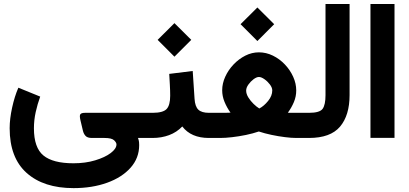

<svg xmlns="http://www.w3.org/2000/svg" viewBox="-20 -697 2066 970"><path d="M183.1 -209Q169.4 -171.4 160.4 -130.9Q151.4 -90.3 151.4 -48.8Q151.4 49.3 199.5 88.6Q247.6 127.9 351.1 127.9Q411.6 127.9 460.9 113Q510.3 98.1 539.3 76.2Q568.4 54.2 568.4 32.7Q568.4 22.9 556.2 11.5Q543.9 0 507.8 0H444.3Q421.9 0 412.4 -10.3Q402.8 -20.5 398.9 -36.6L386.2 -90.3Q380.9 -112.8 386 -119.9Q391.1 -127 410.2 -127H711.4V0H677.2Q681.6 12.2 682.4 20.8Q683.1 29.3 683.1 36.1Q683.1 101.6 639.6 150.4Q596.2 199.2 521 226.3Q445.8 253.4 351.6 253.4Q200.7 253.4 114.7 176.8Q28.8 100.1 28.8 -49.3Q28.8 -96.7 41.3 -153.6Q53.7 -210.4 72.8 -253.9Z M1046.9 0H1035.2Q945.3 0 900.9 -58.1Q873 -28.8 834.5 -14.4Q795.9 0 751 0H691.9V-127H751Q803.2 -127 821.5 -146Q839.8 -165 839.8 -213.4Q839.8 -239.7 838.1 -268.6Q836.4 -297.4 835 -323.7L953.6 -338.4L962.9 -197.8Q965.3 -159.2 981.9 -143.1Q998.5 -127 1036.1 -127H1046.9ZM776.4 -495.6 861.3 -580.1 946.3 -495.6 861.3 -410.6Z M1195.3 -574.7 1280.3 -659.2 1365.2 -574.7 1280.3 -489.7ZM1434.1 -127.4Q1446.8 -127 1456.8 -127Q1466.8 -127 1475.1 -127H1521.5V0H1476.6Q1452.6 0 1419.4 -4.2Q1386.2 -8.3 1351.6 -15.6Q1316.9 -22.9 1287.6 -32.7Q1257.8 -22.5 1222.2 -15.1Q1186.5 -7.8 1152.3 -3.9Q1118.2 0 1092.8 0H1027.3V-127H1093.3Q1105.5 -127 1117.2 -127Q1128.9 -127 1144.5 -127.9Q1126 -153.8 1114.3 -182.4Q1102.5 -210.9 1102.5 -241.2Q1102.5 -275.4 1117.9 -309.3Q1133.3 -343.3 1159.7 -371.1Q1186 -398.9 1219.2 -415.8Q1252.4 -432.6 1288.1 -432.6Q1324.7 -432.6 1358.6 -416Q1392.6 -399.4 1419.2 -371.3Q1445.8 -343.3 1461.2 -309.1Q1476.6 -274.9 1476.6 -240.2Q1476.6 -209.5 1464.8 -181.4Q1453.1 -153.3 1434.1 -127.4ZM1288.1 -308.1Q1276.4 -308.1 1261.2 -296.9Q1246.1 -285.6 1234.9 -269.8Q1223.6 -253.9 1223.6 -239.3Q1223.6 -222.7 1234.6 -204.8Q1245.6 -187 1261 -172.1Q1276.4 -157.2 1290 -148.9Q1313.5 -161.1 1334.5 -187Q1355.5 -212.9 1355.5 -240.2Q1355.5 -254.4 1343.5 -270.3Q1331.5 -286.1 1315.7 -297.1Q1299.8 -308.1 1288.1 -308.1Z M1502 0V-127H1541.5Q1595.2 -127 1609.9 -147.2Q1624.5 -167.5 1624.5 -216.3V-676.8H1746.1V-216.8Q1746.1 -114.3 1697.8 -57.1Q1649.4 0 1541 0Z M1851.6 -676.8H1973.1V-0.5H1851.6Z"/></svg>

Font: Vazir WOL-UI
Style: Bold-WOL-UI
Weight: 700
Designer: Saber Rastikerdar
Foundry: Saber Rastikerdar
Version: Version 30.1.0